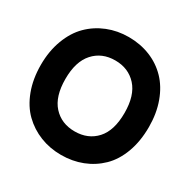

<svg xmlns="http://www.w3.org/2000/svg" viewBox="-183 -999 1175 1187"><g transform="rotate(30 404.0 -405.5)"><path d="M404 -826Q487 -826 557.5 -797.5Q628 -769 679.5 -715.5Q731 -662 760 -582.5Q789 -503 789 -406Q789 -304 759 -223Q729 -142 676 -90.5Q623 -39 553.5 -12Q484 15 404 15Q324 15 254.5 -12.5Q185 -40 132 -91.5Q79 -143 48.5 -224Q18 -305 18 -406Q18 -504 48.5 -585Q79 -666 131.5 -718Q184 -770 254 -798Q324 -826 404 -826ZM404 -153Q499 -153 557 -216.5Q615 -280 615 -406Q615 -531 556.5 -595Q498 -659 404 -659Q309 -659 251 -594.5Q193 -530 193 -406Q193 -281 251 -217Q309 -153 404 -153Z"/></g></svg>

Font: Neutral Face
Style: Bold
Weight: 700
Designer: Vadym Aksieiev
Version: Version 1.039;Fontself Maker 3.5.7